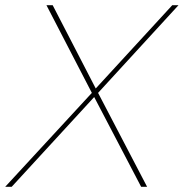

<svg xmlns="http://www.w3.org/2000/svg" viewBox="-39 -720 708 740"><path d="M140 -700H164L330 -379L625 -700H649L339 -362L528 0H505L324 -346L6 0H-19L315 -362Z"/></svg>

Font: Montserrat Thin
Style: Italic
Weight: 100
Italic angle: -11.3°
Designer: Julieta Ulanovsky
Foundry: Julieta Ulanovsky
Version: Version 9.000; ttfautohint (v1.8.4.7-5d5b)